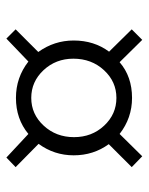

<svg xmlns="http://www.w3.org/2000/svg" viewBox="48 -639 466 602"><g transform="rotate(90 281.0 -338.0)"><path d="M175 -480Q220 -519 287 -519Q350 -519 400 -480L470 -551L504 -518L432 -446Q467 -398 467 -336Q467 -275 431 -226L504 -154L474 -125L400 -194Q353 -155 287 -155Q223 -155 173 -194L101 -125L72 -154L143 -225Q107 -275 107 -336Q107 -400 142 -447L72 -518L105 -551ZM164 -335Q164 -280 200 -241.5Q236 -203 287 -203Q338 -203 374 -242Q410 -281 410 -337Q410 -393 374 -431.5Q338 -470 287 -470Q236 -470 200 -431Q164 -392 164 -335Z"/></g></svg>

Font: Raleway-v4020
Style: Italic
Weight: 400
Italic angle: -12°
Designer: Matt McInerney, Pablo Impallari, Rodrigo Fuenzalida
Foundry: Matt McInerney, Pablo Impallari, Rodrigo Fuenzalida
Version: Version 4.020;PS 004.020;hotconv 1.0.88;makeotf.lib2.5.64775